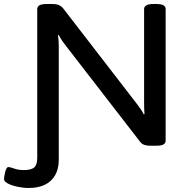

<svg xmlns="http://www.w3.org/2000/svg" viewBox="-79 -722 949 954"><path d="M64 212Q37 212 8.5 206Q-20 200 -39.5 190Q-59 180 -59 168Q-59 163 -57.5 153.5Q-56 144 -53.5 133.5Q-51 123 -47 115.5Q-43 108 -37 108Q-29 108 -8.5 115.5Q12 123 40 123Q75 123 90.5 110.5Q106 98 106 62V-677Q106 -689 117 -695.5Q128 -702 152 -702H180Q194 -702 203.5 -700Q213 -698 221 -693Q229 -688 236 -679L604 -202Q612 -192 621 -178.5Q630 -165 635 -154L639 -155Q638 -165 637.5 -179Q637 -193 637 -208V-677Q637 -689 648 -695.5Q659 -702 684 -702H698Q723 -702 733.5 -695.5Q744 -689 744 -677V-23Q744 -11 733.5 -4.5Q723 2 698 2H671Q656 2 646 0Q636 -2 629 -6.5Q622 -11 616 -19L241 -504Q235 -512 227 -524Q219 -536 213 -548L209 -547Q211 -535 212 -521Q213 -507 213 -493V72Q213 117 195 148.5Q177 180 144 196Q111 212 64 212Z"/></svg>

Font: Asap Expanded Medium
Style: Regular
Weight: 500
Width: 7
Designer: Pablo Cosgaya
Foundry: Omnibus-Type
Version: Version 3.001